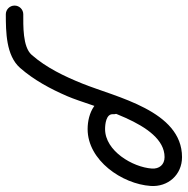

<svg xmlns="http://www.w3.org/2000/svg" viewBox="-29 -598 646 660"><g transform="rotate(-90 294.0 -268.0)"><path d="M259.2 -170.4C275.7 -169.2 290.1 -181.7 291.2 -198.2C295.7 -262.2 235.1 -289.8 180.3 -289.8C72.4 -289.8 -8.4 -171.1 -15.2 -73.3C-19.4 -13.4 23.2 34.7 83.9 34.7C243.6 34.7 289.6 -191.7 337 -308.6C361.9 -370.2 391.4 -431.9 435.5 -482.2C463.1 -513.7 537.9 -510.8 574.9 -511C591.5 -511 604.9 -524.5 604.8 -541C604.8 -557.6 591.3 -571 574.7 -571C574.7 -571 574.7 -571 574.7 -571C515.2 -570.8 433.2 -570.6 390.4 -521.8C348.7 -474.1 318.4 -417.6 293.4 -359.8C255 -271.4 202.9 -25.3 83.9 -25.3C57.9 -25.3 42.8 -43.7 44.6 -69.1C49.2 -134.7 105 -229.8 180.3 -229.8C196.8 -229.8 233.1 -226.4 231.4 -202.4C230.2 -185.9 242.7 -171.5 259.2 -170.4Z"/></g></svg>

Font: FRB American Cursive
Style: Bold Italic
Weight: 700
Italic angle: -25°
Version: Version 2.0;Modular Font Editor K font №1